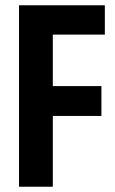

<svg xmlns="http://www.w3.org/2000/svg" viewBox="-20 -707 434 727"><path d="M52 -687H377V-576H180V-381H364V-268H180V0H52Z"/></svg>

Font: Khand ExtraBold
Style: Regular
Weight: 800
Designer: Sanchit Sawaria and Jyotish Sonowal (Devanagari), Satya Rajpurohit (Latin)
Foundry: Indian Type Foundry
Version: Version 2.000;PS 1.0;hotconv 1.0.79;makeotf.lib2.5.61930